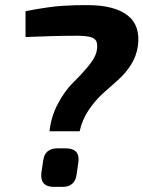

<svg xmlns="http://www.w3.org/2000/svg" viewBox="-20 -732 562 752"><path d="M80 -587V-688Q88 -690 110.5 -694Q133 -698 140.5 -699Q148 -700 167 -703Q186 -706 198.5 -707Q211 -708 231 -709.5Q251 -711 273 -711.5Q295 -712 321 -712Q428 -712 479.5 -672Q531 -632 520 -551Q514 -511 492.5 -477.5Q471 -444 442 -418.5Q413 -393 383.5 -366.5Q354 -340 328 -302Q302 -264 292 -218H174Q180 -276 207.5 -327Q235 -378 265.5 -407.5Q296 -437 324 -470.5Q352 -504 358 -529Q366 -567 350 -579.5Q334 -592 286 -592Q193 -592 80 -587ZM205 -151H237Q294 -151 287 -97L280 -49Q274 0 224 0H192Q136 0 142 -55L149 -102Q155 -151 205 -151Z"/></svg>

Font: Exo 2.0
Style: Bold Italic
Weight: 700
Italic angle: -8°
Designer: Natanael Gama
Version: Version 1.001;PS 001.001;hotconv 1.0.70;makeotf.lib2.5.58329